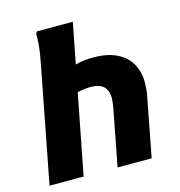

<svg xmlns="http://www.w3.org/2000/svg" viewBox="-111 -859 899 958"><g transform="rotate(-15 338.0 -380.0)"><path d="M203.2 0H27.2L141.9 -593.6Q146.6 -616.4 150.8 -643.5Q155.1 -670.6 157.5 -698.1Q159.9 -725.6 158.9 -749.2L165.7 -760H351.2ZM267.2 -537.6Q298.4 -548.7 331.8 -555.2Q365.1 -561.6 403.2 -561.6Q476 -561.6 524.3 -537.7Q572.6 -513.9 596.3 -471.8Q620 -429.8 620 -375.6Q620 -358.5 618.4 -339.3Q616.7 -320.1 612 -298L554.8 0H378.8L436 -298Q438.3 -311.5 439.4 -323.2Q440.6 -334.9 440.6 -343.4Q440.6 -380.9 419.4 -401.8Q398.2 -422.8 349.6 -422.8Q328.3 -422.8 302.1 -418Q275.9 -413.2 251.6 -404.8Z"/></g></svg>

Font: Kufam
Style: Italic
Weight: 400
Italic angle: -11°
Designer: Artur Schmal
Foundry: Original Type
Version: Version 1.301; ttfautohint (v1.8.3)